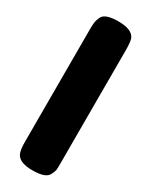

<svg xmlns="http://www.w3.org/2000/svg" viewBox="-193 -775 644 818"><g transform="rotate(30 128.5 -366.5)"><path d="M40 -89Q40 -54 46 -38Q58 0 128 0Q192 0 206 -27Q215 -45 216 -53Q217 -60 217 -88V-644Q217 -678 212 -696Q199 -733 129 -733Q64 -733 51 -706Q44 -691 42 -680Q40 -664 40 -645Z"/></g></svg>

Font: FredokaOneMacrons
Style: Regular
Weight: 500
Designer: ""
Foundry: ""
Version: ""